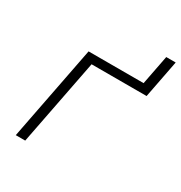

<svg xmlns="http://www.w3.org/2000/svg" viewBox="-164 -814 882 934"><g transform="rotate(30 277.0 -347.5)"><path d="M57 0 160 -530H469L501 -695H554L513 -483H204L110 0Z"/></g></svg>

Font: Lode Dark Term
Style: Italic
Weight: 400
Italic angle: -11°
Monospace: yes
Designer: Belleve Invis
Foundry: Belleve Invis
Version: Version 29.2.0